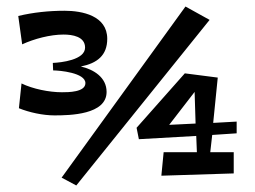

<svg xmlns="http://www.w3.org/2000/svg" viewBox="-20 -591 781 589"><path d="M697 -124H625L631 -177L706 -182V-218L634 -214L648 -353L547 -366L399 -199L406 -164L582 -174L584 -124H482L475 -52L697 -59ZM228 -387C278 -397 309 -421 309 -472C309 -543 232 -558 178 -558C130 -558 82 -553 36 -542L48 -455C85 -472 134 -485 175 -485C202 -485 241 -479 241 -445C241 -407 167 -399 142 -398L143 -375C162 -375 242 -368 242 -336C242 -308 189 -308 170 -308C131 -308 81 -318 46 -335L38 -259C70 -246 112 -237 147 -237C194 -237 307 -239 307 -309C307 -354 267 -378 228 -387ZM549 -571 169 -46 214 -22 623 -530ZM577 -309 580 -212 499 -208Z"/></svg>

Font: Peralta
Style: Regular
Weight: 400
Designer: Astigmatic (AOETI)
Foundry: Astigmatic (AOETI)
Version: Version 1.000